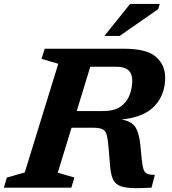

<svg xmlns="http://www.w3.org/2000/svg" viewBox="-44 -955 877 977"><path d="M250 -76.5 334.5 -51.5 319 0H-24.5L-9 -51.5L82 -77.5L252.5 -630.5L167.5 -655.5L183.5 -707H587.5Q702 -707 749.2 -666Q796.5 -625 796.5 -560Q796.5 -473 742.5 -415.5Q688.5 -358 574 -347Q626 -338 645.2 -307.5Q664.5 -277 670.5 -214L678 -137.5Q681.5 -105 687.8 -89.8Q694 -74.5 707.2 -69.8Q720.5 -65 744 -65L727 0Q660.5 4 620 1.5Q579.5 -1 558 -13.2Q536.5 -25.5 527.8 -49.8Q519 -74 516 -113L508.5 -203.5Q505 -246.5 499 -268.2Q493 -290 477.2 -297.5Q461.5 -305 429 -305H320ZM481.5 -390Q537 -390 569 -412.2Q601 -434.5 615 -470.2Q629 -506 629 -546Q629 -580 609.2 -597.8Q589.5 -615.5 546.5 -615.5H415.5L346.5 -390ZM487 -772 618 -935H769L761 -908.5L564.5 -772Z"/></svg>

Font: Newsreader Caption SemiBold
Style: Italic
Weight: 600
Italic angle: -17°
Designer: Hugues Gentile
Foundry: Production Type
Version: Version 1.001